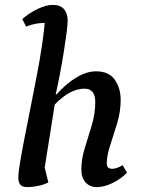

<svg xmlns="http://www.w3.org/2000/svg" viewBox="-20 -754 580 786"><path d="M94 12Q71 12 63 2Q55 -8 55 -28Q55 -46 62 -88.5Q69 -131 80.5 -189.5Q92 -248 105 -313.5Q118 -379 130.5 -444Q143 -509 151.5 -565.5Q160 -622 163 -660H159Q143 -660 124.5 -656.5Q106 -653 87 -645L71 -676Q101 -702 135.5 -718Q170 -734 196 -734Q227 -734 242 -716.5Q257 -699 257 -670Q257 -653 252.5 -618.5Q248 -584 241 -540.5Q234 -497 225.5 -452Q217 -407 208 -368H212Q251 -412 293 -437Q335 -462 373 -462Q426 -462 450 -427.5Q474 -393 474 -345Q474 -297 459.5 -249Q445 -201 431 -158.5Q417 -116 417 -85Q417 -63 439 -63Q458 -63 482 -78L500 -47Q473 -20 439 -4Q405 12 377 12Q348 12 330.5 -7Q313 -26 313 -61Q313 -103 327.5 -149Q342 -195 356 -242.5Q370 -290 370 -336Q370 -391 326 -391Q297 -391 267 -375.5Q237 -360 204 -326L163 -68L178 -7Q158 3 133.5 7.5Q109 12 94 12Z"/></svg>

Font: Petrona SemiBold
Style: Italic
Weight: 600
Italic angle: -9°
Designer: Ringo R. Seeber
Foundry: Ringo R. Seeber
Version: Version 2.001; ttfautohint (v1.8.3)